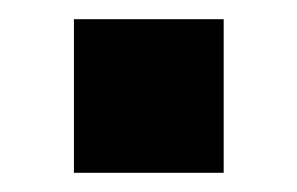

<svg xmlns="http://www.w3.org/2000/svg" viewBox="-20 -380 309 200"><path d="M57 -360H213V-200H57Z"/></svg>

Font: Sora-SIA SemiBold
Style: Regular
Weight: 600
Designer: Jonathan Barnbrook, Julián Moncada
Foundry: Barnbrook Fonts
Version: Version 2.000